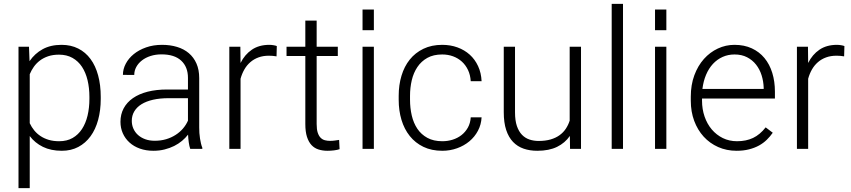

<svg xmlns="http://www.w3.org/2000/svg" viewBox="-20 -770 4402 993"><path d="M501 -258.8Q501 -199.2 487.5 -149.9Q474.1 -100.6 448.2 -65.2Q422.4 -29.8 385 -10Q347.7 9.8 299.8 9.8Q243.2 9.8 201.9 -10.5Q160.6 -30.8 133.8 -66.4V203.1H75.7V-528.3H129.9L132.8 -453.6Q159.7 -493.2 200.7 -515.6Q241.7 -538.1 298.3 -538.1Q346.7 -538.1 384.5 -519Q422.4 -500 448.2 -464.8Q474.1 -429.7 487.5 -380.1Q501 -330.6 501 -269ZM442.4 -269Q442.4 -314.9 432.9 -355Q423.3 -395 404.1 -424.3Q384.8 -453.6 355 -470.5Q325.2 -487.3 285.2 -487.3Q253.4 -487.3 229 -479Q204.6 -470.7 186.3 -456.8Q168 -442.9 155 -424.6Q142.1 -406.2 133.8 -386.2V-132.8Q143.1 -112.8 157 -95.7Q170.9 -78.6 189.7 -66.2Q208.5 -53.7 232.4 -46.6Q256.3 -39.6 286.1 -39.6Q326.2 -39.6 355.5 -56.4Q384.8 -73.2 404.1 -102.8Q423.3 -132.3 432.9 -172.4Q442.4 -212.4 442.4 -258.8Z M963.9 0Q959 -13.7 956.3 -33.4Q953.6 -53.2 952.6 -73.7Q939.5 -56.6 921.4 -41.5Q903.3 -26.4 880.9 -15.1Q858.4 -3.9 831.5 2.9Q804.7 9.8 773.4 9.8Q734.9 9.8 703.4 -1.5Q671.9 -12.7 649.7 -33Q627.4 -53.2 615.2 -80.6Q603 -107.9 603 -140.1Q603 -178.7 619.6 -209.7Q636.2 -240.7 667.5 -262.5Q698.7 -284.2 743.4 -295.7Q788.1 -307.1 843.8 -307.1H952.1V-367.2Q952.1 -423.8 917.2 -456.3Q882.3 -488.8 815.4 -488.8Q784.7 -488.8 758.8 -480.5Q732.9 -472.2 714.1 -457.5Q695.3 -442.9 684.8 -423.6Q674.3 -404.3 674.3 -382.3L615.7 -382.8Q615.7 -412.6 630.4 -440.4Q645 -468.3 671.6 -490Q698.2 -511.7 735.6 -524.9Q772.9 -538.1 818.4 -538.1Q860.4 -538.1 895.8 -527.3Q931.2 -516.6 956.5 -495.1Q981.9 -473.6 996.1 -441.4Q1010.3 -409.2 1010.3 -366.2V-110.4Q1010.3 -96.7 1011.2 -82Q1012.2 -67.4 1014.4 -53.7Q1016.6 -40 1019.5 -27.6Q1022.5 -15.1 1026.4 -5.9V0ZM780.3 -42Q812 -42 839.1 -50Q866.2 -58.1 888.2 -72.3Q910.2 -86.4 926.3 -105.2Q942.4 -124 952.1 -146V-262.2H852.1Q807.1 -262.2 771.7 -254.2Q736.3 -246.1 711.9 -231Q687.5 -215.8 674.6 -194.1Q661.6 -172.4 661.6 -145Q661.6 -123.5 669.9 -104.7Q678.2 -85.9 693.6 -72Q709 -58.1 731 -50Q752.9 -42 780.3 -42Z M1410.2 -478.5Q1391.6 -481.9 1370.6 -481.9Q1340.8 -481.9 1316.9 -473.1Q1293 -464.4 1274.7 -448.5Q1256.3 -432.6 1243.9 -410.9Q1231.4 -389.2 1224.1 -362.8V0H1166V-528.3H1223.1L1224.1 -444.3Q1245.6 -487.8 1282.5 -512.9Q1319.3 -538.1 1373 -538.1Q1383.8 -538.1 1395 -536.1Q1406.2 -534.2 1411.6 -531.7Z M1617.7 -663.6V-528.3H1727.1V-480.5H1617.7V-128.4Q1617.7 -100.6 1623.3 -83.7Q1628.9 -66.9 1638.4 -57.4Q1647.9 -47.9 1660.4 -44.7Q1672.9 -41.5 1686.5 -41.5Q1699.7 -41.5 1711.9 -43.2Q1724.1 -44.9 1733.9 -46.4L1736.3 1.5Q1725.6 5.4 1708.3 7.6Q1690.9 9.8 1673.8 9.8Q1648.9 9.8 1627.7 3.2Q1606.4 -3.4 1591.3 -19.5Q1576.2 -35.6 1567.6 -62.3Q1559.1 -88.9 1559.1 -128.4V-480.5H1461.9V-528.3H1559.1V-663.6Z M1913.6 -613.8H1855V-720.7H1913.6ZM1913.6 0H1855V-528.3H1913.6Z M2267.6 -39.6Q2295.4 -39.6 2321 -47.6Q2346.7 -55.7 2366.7 -71.3Q2386.7 -86.9 2399.7 -109.9Q2412.6 -132.8 2414.6 -163.1H2470.7Q2468.8 -125.5 2451.9 -93.8Q2435.1 -62 2407.5 -39.1Q2379.9 -16.1 2343.8 -3.2Q2307.6 9.8 2267.6 9.8Q2211.9 9.8 2169.9 -10.5Q2127.9 -30.8 2099.4 -66.4Q2070.8 -102.1 2056.4 -150.1Q2042 -198.2 2042 -253.9V-274.4Q2042 -330.1 2056.4 -378.2Q2070.8 -426.3 2099.1 -461.7Q2127.4 -497.1 2169.7 -517.6Q2211.9 -538.1 2267.1 -538.1Q2309.6 -538.1 2345.9 -524.9Q2382.3 -511.7 2409.4 -487.3Q2436.5 -462.9 2452.6 -428Q2468.8 -393.1 2470.7 -350.1H2414.6Q2412.6 -382.3 2400.6 -407.7Q2388.7 -433.1 2368.9 -451.2Q2349.1 -469.2 2323 -478.8Q2296.9 -488.3 2267.1 -488.3Q2221.7 -488.3 2190.2 -470.7Q2158.7 -453.1 2138.7 -423.3Q2118.7 -393.6 2109.6 -355Q2100.6 -316.4 2100.6 -274.4V-253.9Q2100.6 -211.4 2109.6 -172.6Q2118.7 -133.8 2138.4 -104.2Q2158.2 -74.7 2190.2 -57.1Q2222.2 -39.6 2267.6 -39.6Z M2927.2 -66.9Q2902.3 -30.8 2861.1 -10.5Q2819.8 9.8 2758.8 9.8Q2719.7 9.8 2688 -1.2Q2656.2 -12.2 2633.3 -36.1Q2610.4 -60.1 2597.9 -97.9Q2585.4 -135.7 2585.4 -189.9V-528.3H2643.6V-189Q2643.6 -146.5 2653.3 -118.2Q2663.1 -89.8 2679.7 -72.8Q2696.3 -55.7 2718.5 -48.3Q2740.7 -41 2765.6 -41Q2800.8 -41 2827.6 -48.8Q2854.5 -56.6 2874 -70.8Q2893.6 -85 2906.2 -104Q2918.9 -123 2926.3 -146V-528.3H2984.9V0H2928.2Z M3202.1 0H3143.6V-750H3202.1Z M3426.3 -613.8H3367.7V-720.7H3426.3ZM3426.3 0H3367.7V-528.3H3426.3Z M3789.6 9.8Q3737.8 9.8 3694.3 -9.5Q3650.9 -28.8 3619.4 -63.2Q3587.9 -97.7 3570.3 -145Q3552.7 -192.4 3552.7 -249V-270Q3552.7 -331.1 3571 -380.6Q3589.4 -430.2 3620.6 -465.1Q3651.9 -500 3692.6 -519Q3733.4 -538.1 3778.8 -538.1Q3829.1 -538.1 3868.2 -520Q3907.2 -502 3933.8 -469.7Q3960.4 -437.5 3974.1 -393.1Q3987.8 -348.6 3987.8 -295.9V-260.3H3610.8V-249Q3610.8 -205.6 3624 -167.2Q3637.2 -128.9 3661.1 -100.6Q3685.1 -72.3 3718.3 -55.9Q3751.5 -39.6 3792 -39.6Q3838.9 -39.6 3874.8 -56.6Q3910.6 -73.7 3939.9 -111.3L3976.6 -83.5Q3963.4 -64.5 3946 -47.4Q3928.7 -30.3 3905.8 -17.6Q3882.8 -4.9 3854 2.4Q3825.2 9.8 3789.6 9.8ZM3778.8 -488.3Q3745.6 -488.3 3717.3 -475.6Q3689 -462.9 3667.2 -439.5Q3645.5 -416 3631.6 -383.1Q3617.7 -350.1 3612.8 -310.1H3929.7V-316.4Q3928.7 -349.6 3918.9 -380.6Q3909.2 -411.6 3890.4 -435.5Q3871.6 -459.5 3843.8 -473.9Q3815.9 -488.3 3778.8 -488.3Z M4345.7 -478.5Q4327.1 -481.9 4306.2 -481.9Q4276.4 -481.9 4252.4 -473.1Q4228.5 -464.4 4210.2 -448.5Q4191.9 -432.6 4179.4 -410.9Q4167 -389.2 4159.7 -362.8V0H4101.6V-528.3H4158.7L4159.7 -444.3Q4181.2 -487.8 4218 -512.9Q4254.9 -538.1 4308.6 -538.1Q4319.3 -538.1 4330.6 -536.1Q4341.8 -534.2 4347.2 -531.7Z"/></svg>

Font: Melbourne
Style: Light
Weight: 300
Designer: Google
Version: Version 2.000980; 2014